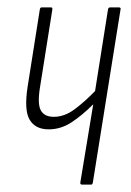

<svg xmlns="http://www.w3.org/2000/svg" viewBox="-20 -501 355 521"><path d="M203 0Q197 0 198 -6L233 -218Q203 -188 174 -169Q145 -150 112 -150Q76 -150 60.5 -176Q45 -202 55 -266L88 -475Q89 -481 93 -481H118Q123 -481 122 -475L89 -267Q81 -220 90.5 -202Q100 -184 126 -184Q155 -184 182.5 -204.5Q210 -225 238 -254L273 -475Q274 -481 279 -481H302Q309 -481 307 -475L232 -6Q231 0 227 0Z"/></svg>

Font: Sofia Sans Extra Condensed ExtraLight
Style: Italic
Weight: 250
Italic angle: -9°
Version: Version 4.100